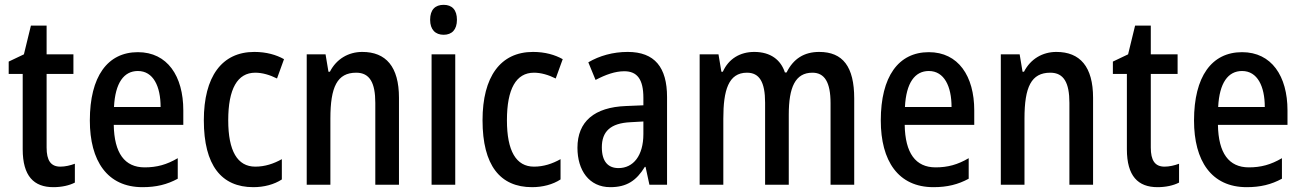

<svg xmlns="http://www.w3.org/2000/svg" viewBox="-20 -765 5392 795"><path d="M230 -75C190 -75 173 -101 173 -154V-459H284V-540H173V-659H108L79 -540L16 -510V-459H74V-147C74 -36 120 10 201 10C235 10 267 3 290 -9V-87C271 -80 250 -75 230 -75Z M551 -549C425 -549 352 -448 352 -266C352 -99 424 10 570 10C627 10 672 -1 716 -25V-110C670 -83 629 -72 579 -72C496 -72 453 -131 451 -248H739V-308C739 -450 673 -549 551 -549ZM551 -471C615 -471 645 -407 645 -322H452C457 -422 493 -471 551 -471Z M1029 10C1073 10 1115 -1 1147 -22V-106C1113 -87 1077 -75 1037 -75C963 -75 925 -140 925 -267C925 -397 963 -464 1037 -464C1066 -464 1097 -455 1127 -440L1156 -520C1124 -538 1083 -550 1033 -550C898 -550 824 -447 824 -267C824 -80 897 10 1029 10Z M1480 -550C1423 -550 1373 -521 1346 -468H1340L1328 -540H1250V0H1348V-274C1348 -405 1376 -464 1455 -464C1511 -464 1534 -422 1534 -339V0H1632V-360C1632 -489 1578 -550 1480 -550Z M1817 -745C1782 -745 1761 -725 1761 -683C1761 -642 1783 -621 1817 -621C1851 -621 1872 -642 1872 -683C1872 -724 1852 -745 1817 -745ZM1865 -540H1767V0H1865Z M2183 10C2227 10 2269 -1 2301 -22V-106C2267 -87 2231 -75 2191 -75C2117 -75 2079 -140 2079 -267C2079 -397 2117 -464 2191 -464C2220 -464 2251 -455 2281 -440L2310 -520C2278 -538 2237 -550 2187 -550C2052 -550 1978 -447 1978 -267C1978 -80 2051 10 2183 10Z M2579 -550C2518 -550 2462 -534 2416 -507L2446 -434C2488 -456 2527 -470 2565 -470C2618 -470 2644 -437 2644 -360V-329L2572 -326C2441 -321 2371 -262 2371 -153C2371 -60 2419 10 2507 10C2575 10 2615 -17 2650 -74H2653L2669 0H2742V-363C2742 -486 2691 -550 2579 -550ZM2591 -259 2644 -262V-210C2644 -120 2602 -69 2541 -69C2498 -69 2472 -96 2472 -155C2472 -220 2507 -255 2591 -259Z M3372 -550C3310 -550 3265 -522 3237 -465H3230C3213 -517 3171 -550 3103 -550C3045 -550 2997 -522 2973 -468H2967L2955 -540H2877V0H2975V-274C2975 -391 2996 -464 3073 -464C3124 -464 3148 -426 3148 -340V0H3246V-290C3246 -404 3273 -464 3344 -464C3394 -464 3419 -425 3419 -338V0H3517V-357C3517 -489 3470 -550 3372 -550Z M3826 -549C3700 -549 3627 -448 3627 -266C3627 -99 3699 10 3845 10C3902 10 3947 -1 3991 -25V-110C3945 -83 3904 -72 3854 -72C3771 -72 3728 -131 3726 -248H4014V-308C4014 -450 3948 -549 3826 -549ZM3826 -471C3890 -471 3920 -407 3920 -322H3727C3732 -422 3768 -471 3826 -471Z M4354 -550C4297 -550 4247 -521 4220 -468H4214L4202 -540H4124V0H4222V-274C4222 -405 4250 -464 4329 -464C4385 -464 4408 -422 4408 -339V0H4506V-360C4506 -489 4452 -550 4354 -550Z M4802 -75C4762 -75 4745 -101 4745 -154V-459H4856V-540H4745V-659H4680L4651 -540L4588 -510V-459H4646V-147C4646 -36 4692 10 4773 10C4807 10 4839 3 4862 -9V-87C4843 -80 4822 -75 4802 -75Z M5123 -549C4997 -549 4924 -448 4924 -266C4924 -99 4996 10 5142 10C5199 10 5244 -1 5288 -25V-110C5242 -83 5201 -72 5151 -72C5068 -72 5025 -131 5023 -248H5311V-308C5311 -450 5245 -549 5123 -549ZM5123 -471C5187 -471 5217 -407 5217 -322H5024C5029 -422 5065 -471 5123 -471Z"/></svg>

Font: Noto Sans Armenian Condensed Medium
Style: Regular
Weight: 500
Width: 3
Designer: Monotype Design Team
Foundry: Monotype Imaging Inc.
Version: Version 2.008